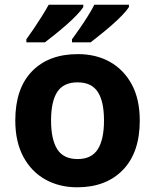

<svg xmlns="http://www.w3.org/2000/svg" viewBox="-20 -786 659 816"><path d="M574 -273.7Q574 -138 502.5 -64Q431 10 308 10Q232.1 10 172.8 -23.1Q113.4 -56.2 79.2 -119.8Q45 -183.4 45 -274Q45 -410 116 -483Q187 -556 311 -556Q388.4 -556 447.2 -523Q506 -490 540 -427.3Q574 -364.5 574 -273.7ZM197 -274Q197 -193 223.5 -151.5Q250 -110 309.9 -110Q369 -110 395.5 -151.5Q422 -193 422 -274Q422 -355 395.5 -395.5Q369 -436 309.5 -436Q250 -436 223.5 -395.5Q197 -355 197 -274ZM528 -756Q520 -743 501 -723Q482 -703 457 -681Q432 -659 407.5 -639.5Q383 -620 365 -606H286V-619Q300 -638 318 -664Q336 -690 353 -717Q370 -744 381 -766H528ZM334 -756Q326 -743 307 -723Q288 -703 263 -681Q238 -659 213.5 -639.5Q189 -620 171 -606H92V-619Q106 -638 123.5 -664Q141 -690 158 -717Q175 -744 187 -766H334Z"/></svg>

Font: Noto Sans Javanese
Style: Regular
Weight: 400
Designer: Monotype Design Team
Foundry: Monotype Imaging Inc.
Version: Version 2.004